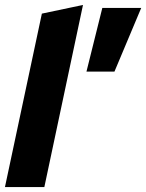

<svg xmlns="http://www.w3.org/2000/svg" viewBox="-27 -755 590 775"><path d="M308 -735 152 0H-7L142 -700ZM386 -723H543L435 -466H322Z"/></svg>

Font: Rosa Sans Black
Style: Italic
Weight: 900
Italic angle: -12°
Designer: Pentagram / MCKL
Foundry: Pentagram / MCKL
Version: Version 1.005;September 16, 2019;FontCreator 11.5.0.2425 64-